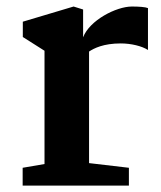

<svg xmlns="http://www.w3.org/2000/svg" viewBox="-20 -580 502 600"><path d="M50.8 0H382.8V-55.7L258.3 -70.3V-418.9C273.9 -429.2 303.2 -444.3 357.4 -444.3C389.6 -444.3 423.8 -436 442.4 -423.8V-554.7C434.6 -558.1 414.1 -559.6 392.1 -559.6C343.3 -559.6 259.8 -516.6 239.7 -463.4V-550.3L210 -559.6L51.3 -512.2V-464.4L119.1 -421.4V-67.4L50.8 -55.7Z"/></svg>

Font: Merriweather
Style: Bold
Weight: 700
Designer: Eben Sorkin ( eben@eyebytes.com )
Foundry: Sorkin Type Co.
Version: Version 1.003